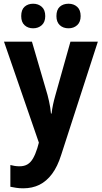

<svg xmlns="http://www.w3.org/2000/svg" viewBox="-20 -770 546 1030"><path d="M1.5 -546.4H151.4L234.9 -260.7Q239.3 -244.1 242.9 -227.5Q246.6 -210.9 249.3 -194.3Q252 -177.7 253.4 -161.1H256.8Q259.3 -184.6 264.4 -208.5Q269.5 -232.4 277.3 -259.8L357.9 -546.4H504.9L308.1 61.5Q288.6 123.5 259.3 162.8Q230 202.1 191.7 221.2Q153.3 240.2 104.5 240.2Q83.5 240.2 66.7 237.5Q49.8 234.9 35.6 231.9V115.2Q45.9 118.2 58.6 120.1Q71.3 122.1 84.5 122.1Q110.4 122.1 127.7 111.6Q145 101.1 157.5 79.3Q169.9 57.6 180.2 24.9L188.5 -4.9ZM93.8 -683.6Q93.8 -717.8 111.8 -733.9Q129.9 -750 157.7 -750Q185.5 -750 204.1 -733.4Q222.7 -716.8 222.7 -683.6Q222.7 -651.9 204.1 -635Q185.5 -618.2 157.7 -618.2Q129.9 -618.2 111.8 -634.8Q93.8 -651.4 93.8 -683.6ZM282.7 -683.6Q282.7 -717.8 300.8 -733.9Q318.8 -750 347.7 -750Q375.5 -750 394 -733.4Q412.6 -716.8 412.6 -683.6Q412.6 -651.9 394 -635Q375.5 -618.2 347.7 -618.2Q318.8 -618.2 300.8 -635Q282.7 -651.9 282.7 -683.6Z"/></svg>

Font: Open Sans SemiCondensed
Style: Bold
Weight: 700
Width: 4
Designer: Monotype Design Team
Foundry: Monotype Imaging Inc.
Version: Version 3.003